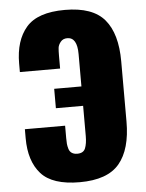

<svg xmlns="http://www.w3.org/2000/svg" viewBox="-57 -868 705 927"><g transform="rotate(-5 295.5 -404.5)"><path d="M292 13Q160 13 105 -48.5Q50 -110 50 -221V-265H245V-205Q245 -188 246 -177Q247 -166 251 -152.5Q255 -139 265.5 -132Q276 -125 292 -125Q322 -125 331 -147.5Q340 -170 340 -206V-353H208V-447H340V-604Q340 -685 292 -685Q271 -685 259.5 -670.5Q248 -656 246.5 -642Q245 -628 245 -604V-542H50V-583Q50 -695 105 -758.5Q160 -822 292 -822Q427 -822 484.5 -753.5Q542 -685 542 -551V-259Q542 -125 484.5 -56Q427 13 292 13Z"/></g></svg>

Font: Oswald Heavy
Style: Regular
Weight: 400
Designer: Vernon Adams
Foundry: Vernon Adams
Version: Version 4.101